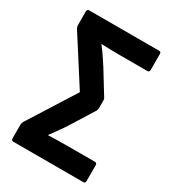

<svg xmlns="http://www.w3.org/2000/svg" viewBox="-163 -742 742 829"><g transform="rotate(30 207.5 -327.5)"><path d="M35 0Q25 0 25 -10.9V-79.9Q25 -87.3 29.5 -95.3L177 -329L29.5 -559.7Q28 -563.7 26.5 -567.7Q25 -571.6 25 -575.1V-644.1Q25 -655 35 -655H384Q393.9 -655 393.9 -644.1V-565.7Q393.9 -553.8 384 -553.8H246.4Q226.4 -553.8 203 -554.3Q179.7 -554.8 154.8 -555.8V-553.8Q170.3 -534.2 183.3 -514.9Q196.3 -495.5 209.4 -475.4L279 -362.2Q281.5 -358.7 282.3 -355.5Q283 -352.3 283 -348.3V-310.2Q283 -302.8 279 -295.9L205.8 -178.4Q193.2 -158.9 179.5 -140.1Q165.8 -121.3 151.2 -101.2V-99.2Q173.3 -100.2 198.9 -100.7Q224.4 -101.2 246.5 -101.2H384Q393.9 -101.2 393.9 -89.3V-10.9Q393.9 0 384 0Z"/></g></svg>

Font: Sofia Sans Condensed
Style: Regular
Weight: 400
Designer: Botio Nikoltchev, Ani Petrova
Foundry: lettersoup
Version: Version 4.100